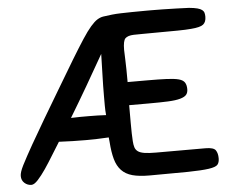

<svg xmlns="http://www.w3.org/2000/svg" viewBox="-51 -762 1000 829"><g transform="rotate(-5 449.0 -348.0)"><path d="M403 -172Q353 -169 304 -169Q247 -169 187 -172Q171 -147 152.5 -116.5Q134 -86 116 -59.5Q98 -33 81.5 -15Q65 3 53 3Q36 3 23 -8.5Q10 -20 10 -39Q10 -47 13.5 -58Q17 -69 25 -85Q44 -122 71.5 -170.5Q99 -219 132.5 -275.5Q166 -332 203 -394Q240 -456 279 -521Q310 -572 331.5 -605Q353 -638 369.5 -657Q386 -676 399 -684Q412 -692 425 -694Q445 -697 463.5 -699Q482 -701 503 -701.5Q524 -702 550.5 -702.5Q577 -703 613 -703Q614 -703 634.5 -703Q655 -703 684 -702.5Q713 -702 744.5 -701Q776 -700 797 -699Q819 -697 832.5 -693.5Q846 -690 853 -684.5Q860 -679 862 -671.5Q864 -664 864 -655Q864 -632 851 -621.5Q838 -611 798 -608Q778 -606 739.5 -605.5Q701 -605 661 -605Q621 -605 589 -604.5Q557 -604 549 -604Q523 -603 512.5 -592.5Q502 -582 502 -543Q502 -534 503.5 -499.5Q505 -465 505 -403H588Q641 -403 674.5 -401.5Q708 -400 726.5 -395Q745 -390 752 -379Q759 -368 759 -350Q759 -335 751.5 -326Q744 -317 724.5 -311.5Q705 -306 672 -304.5Q639 -303 587 -303H503Q503 -288 503 -267Q503 -246 503 -224Q503 -202 503.5 -181Q504 -160 505 -147Q506 -131 509.5 -120Q513 -109 522.5 -102Q532 -95 550.5 -92Q569 -89 600 -89H815Q850 -89 859 -76Q868 -63 868 -41Q868 -23 860 -13.5Q852 -4 821.5 0.5Q791 5 730.5 6Q670 7 564 7Q519 7 490 -1Q461 -9 443 -28Q425 -47 416.5 -77.5Q408 -108 405 -152ZM328 -271Q346 -271 364 -270.5Q382 -270 400 -269Q398 -289 398 -310Q398 -331 398 -351Q398 -396 399.5 -441Q401 -486 402 -534Q364 -467 326 -401.5Q288 -336 248 -270Q268 -271 288 -271Q308 -271 328 -271Z"/></g></svg>

Font: Sniglet
Style: Regular
Weight: 400
Designer: Haley Fiege
Foundry: Haley Fiege, Pablo Impallari, Brenda Gallo
Version: Version 2.000; ttfautohint (v0.95) -l 8 -r 50 -G 200 -x 14 -